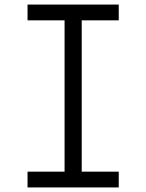

<svg xmlns="http://www.w3.org/2000/svg" viewBox="-20 -820 640 840"><path d="M262.5 0V-800H337.5V0ZM100.5 0V-69H499.5V0ZM100.5 -731V-800H499.5V-731Z"/></svg>

Font: Victor Mono Thin
Style: Regular
Weight: 100
Monospace: yes
Designer: Rune Bjørnerås
Version: Version 1.561;gftools[0.9.30]